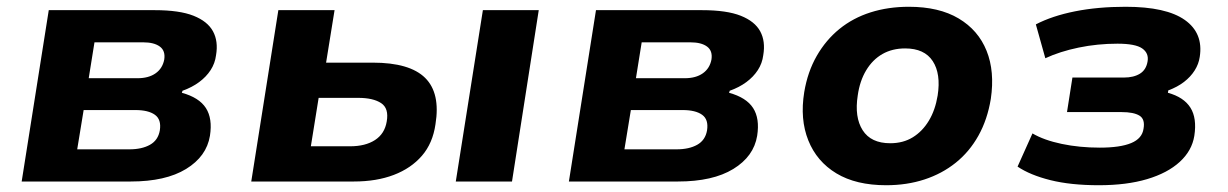

<svg xmlns="http://www.w3.org/2000/svg" viewBox="-20 -536 3625 567"><path d="M44 0 124 -506H437Q510 -506 551.5 -489.5Q593 -473 609 -443.5Q625 -414 618 -373Q615 -349 602 -329Q589 -309 568 -293.5Q547 -278 519 -268L517 -262Q568 -248 588 -217Q608 -186 600 -135Q590 -74 529.5 -37Q469 0 366 0ZM208 -95H362Q399 -95 423 -108.5Q447 -122 452 -151Q457 -183 437.5 -197Q418 -211 380 -211H227ZM242 -305H386Q419 -305 439.5 -319.5Q460 -334 465 -360Q469 -386 452 -398.5Q435 -411 403 -411H259Z M722 0 802 -506H968L943 -351H1081Q1190 -351 1235.5 -306Q1281 -261 1266 -169Q1258 -113 1226 -76Q1194 -39 1143 -19.5Q1092 0 1025 0ZM898 -104H1014Q1059 -104 1087.5 -122.5Q1116 -141 1122 -177Q1129 -216 1105.5 -231.5Q1082 -247 1038 -247H921ZM1326 0 1406 -506H1571L1492 0Z M1660 0 1740 -506H2053Q2126 -506 2167.5 -489.5Q2209 -473 2225 -443.5Q2241 -414 2234 -373Q2231 -349 2218 -329Q2205 -309 2184 -293.5Q2163 -278 2135 -268L2133 -262Q2184 -248 2204 -217Q2224 -186 2216 -135Q2206 -74 2145.5 -37Q2085 0 1982 0ZM1824 -95H1978Q2015 -95 2039 -108.5Q2063 -122 2068 -151Q2073 -183 2053.5 -197Q2034 -211 1996 -211H1843ZM1858 -305H2002Q2035 -305 2055.5 -319.5Q2076 -334 2081 -360Q2085 -386 2068 -398.5Q2051 -411 2019 -411H1875Z M2597 11Q2508 11 2450 -24Q2392 -59 2367 -121.5Q2342 -184 2355 -264Q2365 -324 2392 -371Q2419 -418 2459 -450.5Q2499 -483 2551 -499.5Q2603 -516 2664 -516Q2753 -516 2811 -481.5Q2869 -447 2893.5 -386Q2918 -325 2906 -244Q2896 -183 2869.5 -135.5Q2843 -88 2802.5 -55.5Q2762 -23 2710 -6Q2658 11 2597 11ZM2609 -113Q2647 -113 2675.5 -130.5Q2704 -148 2723 -179.5Q2742 -211 2749 -254Q2759 -318 2734.5 -355.5Q2710 -393 2653 -393Q2615 -393 2586 -376.5Q2557 -360 2538 -328.5Q2519 -297 2513 -254Q2503 -190 2527.5 -151.5Q2552 -113 2609 -113Z M3225 11Q3142 11 3082 -4Q3022 -19 2985 -44L3029 -142Q3063 -122 3115.5 -111Q3168 -100 3228 -100Q3288 -100 3320.5 -113.5Q3353 -127 3357 -156Q3362 -184 3345 -194.5Q3328 -205 3292 -205H3131L3147 -307H3299Q3328 -307 3346.5 -318.5Q3365 -330 3369 -355Q3373 -379 3353 -393Q3333 -407 3280 -407Q3221 -407 3165.5 -395.5Q3110 -384 3067 -364L3039 -464Q3087 -489 3154.5 -502.5Q3222 -516 3304 -516Q3424 -516 3479 -477Q3534 -438 3523 -368Q3520 -347 3508 -328Q3496 -309 3476.5 -294Q3457 -279 3430 -269L3429 -262Q3476 -249 3495.5 -218Q3515 -187 3507 -135Q3500 -91 3464 -58Q3428 -25 3367.5 -7Q3307 11 3225 11Z"/></svg>

Font: Nunito Sans 6pt ExtraBold
Style: Italic
Weight: 800
Italic angle: -9°
Version: Version 3.101;gftools[0.9.27]